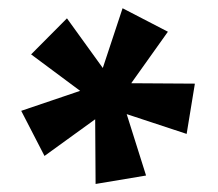

<svg xmlns="http://www.w3.org/2000/svg" viewBox="-20 -756 530 466"><path d="M212 -309.5 211 -466.5 88 -377.5 31.5 -487 174.5 -535.5 55.5 -624 142.5 -711.5 229.5 -591 277.5 -736 387.5 -679 298.5 -554 453 -553 433 -431 287.5 -479 334.5 -330Z"/></svg>

Font: Marine Company Thin
Style: Regular
Weight: 100
Designer: Rodrigo Fuenzalida
Foundry: fragTYPE
Version: Version 1.000